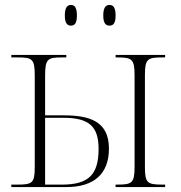

<svg xmlns="http://www.w3.org/2000/svg" viewBox="-20 -759 734 779"><path d="M424 -655C440 -655 449 -665 449 -696C449 -728 440 -739 424 -739C409 -739 399 -728 399 -696C399 -665 409 -655 424 -655ZM268 -655C283 -655 292 -665 292 -696C292 -728 283 -739 268 -739C253 -739 243 -728 243 -696C243 -665 253 -655 268 -655ZM26 0H249C363 0 422 -55 422 -156C422 -268 342 -291 238 -291H163V-452C163 -520 174 -526 230 -526H249V-536H26V-526H52C111 -526 121 -520 121 -452V-83C121 -16 112 -10 49 -10H26ZM449 0H650V-10H641C577 -10 568 -16 568 -83V-453C568 -520 578 -526 638 -526H650V-536H449V-526H457C516 -526 526 -519 526 -452V-83C526 -16 516 -10 455 -10H449ZM232 -10H163V-281H238C339 -281 380 -248 380 -155C380 -51 340 -10 232 -10Z"/></svg>

Font: Noto Serif Display SemiCondensed ExtraLight
Style: Regular
Weight: 200
Width: 4
Designer: Monotype Design Team
Foundry: Monotype Imaging Inc.
Version: Version 2.009